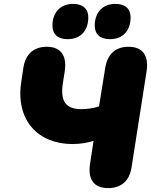

<svg xmlns="http://www.w3.org/2000/svg" viewBox="-20 -955 775 985"><path d="M535 10C600 10 644 -25 655 -97L732 -589C744 -668 714 -715 639 -715C575 -715 532 -680 520 -608L488 -409C461 -400 425 -395 398 -395C320 -395 287 -432 303 -531L312 -589C324 -668 294 -715 220 -715C156 -715 111 -680 100 -608L89 -535C59 -337 176 -216 352 -216C395 -216 433 -224 460 -232L442 -115C430 -35 461 10 535 10ZM544 -754C613 -754 650 -801 650 -866C650 -910 622 -935 572 -935C504 -935 466 -888 466 -824C466 -779 494 -754 544 -754ZM327 -754C396 -754 433 -801 433 -866C433 -910 405 -935 355 -935C287 -935 249 -888 249 -824C249 -779 277 -754 327 -754Z"/></svg>

Font: SN Pro Black
Style: Italic
Weight: 900
Italic angle: -9°
Designer: Tobias Whetton
Foundry: Supernotes
Version: Version 1.001;Glyphs 3.2 (3249)